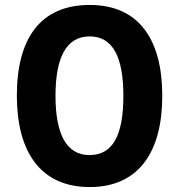

<svg xmlns="http://www.w3.org/2000/svg" viewBox="-20 -745 723 775"><path d="M635 -358C635 -584 542 -725 342 -725C144 -725 48 -591 48 -359C48 -134 142 10 342 10C541 10 635 -133 635 -358ZM204 -358C204 -512 247 -598 342 -598C436 -598 478 -514 478 -358C478 -202 437 -119 341 -119C248 -119 204 -204 204 -358Z"/></svg>

Font: Noto Sans Oriya Cond Bold
Style: Bold
Weight: 700
Width: 3
Designer: Amélie Bonet and Sol Matas
Foundry: Google LLC
Version: Version 2.006